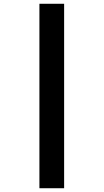

<svg xmlns="http://www.w3.org/2000/svg" viewBox="-20 -780 549 1018"><path d="M189 -760H320V218H189Z"/></svg>

Font: Noto Sans Hebrew SemiCondensed Black
Style: Regular
Weight: 900
Width: 4
Designer: Ben Nathan
Foundry: Google LLC
Version: Version 3.001; ttfautohint (v1.8.4.7-5d5b)